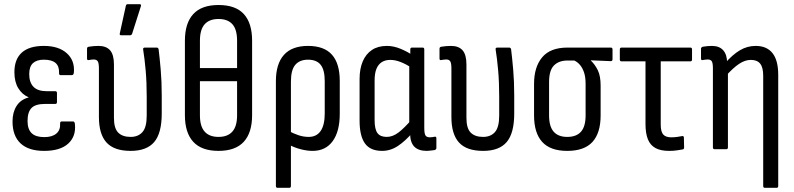

<svg xmlns="http://www.w3.org/2000/svg" viewBox="-20 -715 3806 920"><path d="M191 8Q117 8 78.5 -28Q40 -64 40 -133Q40 -177 59.5 -207.5Q79 -238 117 -248V-249Q86 -262 67.5 -292.5Q49 -323 49 -369Q49 -431 84.5 -463Q120 -495 190 -495Q261 -495 300 -460Q339 -425 334 -368Q333 -355 324 -355H270Q262 -355 263 -367Q264 -398 246 -413.5Q228 -429 190 -429Q156 -429 138 -412.5Q120 -396 120 -360Q120 -320 140.5 -299Q161 -278 204 -278H245Q253 -278 253 -269V-226Q253 -217 245 -217H196Q150 -217 131 -197.5Q112 -178 112 -135Q112 -96 131.5 -77Q151 -58 192 -58Q230 -58 250 -75Q270 -92 268 -123Q268 -133 275 -133H330Q338 -133 339 -120Q345 -62 307 -27Q269 8 191 8Z M606 8Q527 8 490.5 -32Q454 -72 454 -154V-387Q454 -412 448.5 -421Q443 -430 429 -430Q423 -430 416.5 -429Q410 -428 404 -427Q397 -426 397 -435V-481Q397 -490 405 -491Q416 -493 428.5 -494Q441 -495 452 -495Q489 -495 507.5 -474Q526 -453 526 -406V-150Q526 -100 546.5 -79.5Q567 -59 606 -59Q642 -59 662.5 -82Q683 -105 683 -161V-252Q683 -321 678 -377.5Q673 -434 666 -477Q664 -487 674 -487H731Q738 -487 740 -479Q745 -439 750 -382Q755 -325 755 -258V-171Q755 -77 719 -34.5Q683 8 606 8ZM560 -546Q552 -546 554 -555L583 -687Q584 -691 586 -693Q588 -695 593 -695H649Q658 -695 655 -685L613 -553Q610 -546 603 -546Z M1027 -691Q1109 -691 1148.5 -647.5Q1188 -604 1188 -520V-163Q1188 -79 1148 -35.5Q1108 8 1027 8Q946 8 906 -35.5Q866 -79 866 -163V-520Q866 -604 906 -647.5Q946 -691 1027 -691ZM1027 -624Q983 -624 960.5 -598.5Q938 -573 938 -520V-389H1116V-520Q1116 -574 1093.5 -599Q1071 -624 1027 -624ZM1027 -59Q1071 -59 1093.5 -84.5Q1116 -110 1116 -162V-326H938V-162Q938 -110 960.5 -84.5Q983 -59 1027 -59Z M1310 185Q1302 185 1302 176V-326Q1302 -409 1340.5 -452Q1379 -495 1456 -495Q1533 -495 1570.5 -453Q1608 -411 1608 -327V-170Q1608 -85 1574 -38.5Q1540 8 1478 8Q1451 8 1420.5 0Q1390 -8 1364 -22L1363 -88Q1384 -76 1409 -67.5Q1434 -59 1459 -59Q1497 -59 1516.5 -87.5Q1536 -116 1536 -171V-326Q1536 -380 1516.5 -404.5Q1497 -429 1456 -429Q1416 -429 1395 -404.5Q1374 -380 1374 -324V176Q1374 185 1366 185Z M1811 8Q1754 8 1728.5 -28Q1703 -64 1703 -137V-336Q1703 -385 1718 -420.5Q1733 -456 1762 -475.5Q1791 -495 1834 -495Q1867 -495 1901 -480.5Q1935 -466 1954 -452L1952 -390Q1927 -407 1900.5 -417.5Q1874 -428 1850 -428Q1826 -428 1809 -417Q1792 -406 1783.5 -384.5Q1775 -363 1775 -329V-139Q1775 -96 1788.5 -77.5Q1802 -59 1833 -59Q1862 -59 1890 -80.5Q1918 -102 1955 -145L1958 -81Q1922 -39 1886.5 -15.5Q1851 8 1811 8ZM2025 8Q1985 8 1965 -12.5Q1945 -33 1945 -78V-99L1941 -111V-407L1946 -435V-478Q1946 -487 1954 -487H2005Q2013 -487 2013 -478V-102Q2013 -76 2018.5 -66.5Q2024 -57 2040 -57Q2046 -57 2052 -58Q2058 -59 2064 -60Q2071 -61 2071 -52V-6Q2071 1 2063 4Q2055 5 2044 6.5Q2033 8 2025 8Z M2295 8Q2216 8 2179.5 -32Q2143 -72 2143 -154V-387Q2143 -412 2137.5 -421Q2132 -430 2118 -430Q2112 -430 2105.5 -429Q2099 -428 2093 -427Q2086 -426 2086 -435V-481Q2086 -490 2094 -491Q2105 -493 2117.5 -494Q2130 -495 2141 -495Q2178 -495 2196.5 -474Q2215 -453 2215 -406V-150Q2215 -100 2235.5 -79.5Q2256 -59 2295 -59Q2331 -59 2351.5 -82Q2372 -105 2372 -161V-252Q2372 -321 2367 -377.5Q2362 -434 2355 -477Q2353 -487 2363 -487H2420Q2427 -487 2429 -479Q2434 -439 2439 -382Q2444 -325 2444 -258V-171Q2444 -77 2408 -34.5Q2372 8 2295 8Z M2698 8Q2617 8 2578 -35Q2539 -78 2539 -162V-313Q2539 -394 2578 -440.5Q2617 -487 2699 -487H2907Q2915 -487 2915 -478V-431Q2915 -427 2913 -424.5Q2911 -422 2907 -422L2811 -426V-425Q2831 -406 2844.5 -378.5Q2858 -351 2858 -305V-162Q2858 -78 2819 -35Q2780 8 2698 8ZM2698 -59Q2742 -59 2764 -84Q2786 -109 2786 -162V-313Q2786 -346 2778.5 -368Q2771 -390 2759 -404Q2747 -418 2732 -425H2699Q2658 -425 2634.5 -401.5Q2611 -378 2611 -322V-162Q2611 -109 2633 -84Q2655 -59 2698 -59Z M3186 8Q3146 8 3121 -5.5Q3096 -19 3084.5 -47.5Q3073 -76 3073 -121V-421H2958Q2950 -421 2950 -430V-478Q2950 -487 2958 -487H3288Q3296 -487 3296 -478V-430Q3296 -421 3288 -421H3146V-118Q3146 -84 3158 -70.5Q3170 -57 3196 -57Q3211 -57 3225 -59Q3239 -61 3249 -63Q3257 -64 3257 -55L3258 -8Q3258 0 3251 1Q3240 3 3223.5 5.5Q3207 8 3186 8Z M3645 185Q3637 185 3637 176V-352Q3637 -392 3622.5 -410Q3608 -428 3578 -428Q3550 -428 3521.5 -409Q3493 -390 3456 -349L3453 -411Q3491 -454 3526 -474.5Q3561 -495 3601 -495Q3654 -495 3681.5 -460.5Q3709 -426 3709 -356V176Q3709 185 3701 185ZM3404 0Q3396 0 3396 -9V-388Q3396 -413 3390.5 -421.5Q3385 -430 3371 -430Q3365 -430 3358.5 -429Q3352 -428 3346 -427Q3339 -426 3339 -435V-481Q3339 -488 3347 -491Q3358 -493 3369.5 -494Q3381 -495 3391 -495Q3427 -495 3445.5 -474Q3464 -453 3464 -414V-400L3468 -374V-9Q3468 0 3460 0Z"/></svg>

Font: Sofia Sans Condensed
Style: Regular
Weight: 400
Designer: Botio Nikoltchev, Ani Petrova
Foundry: lettersoup
Version: Version 4.100